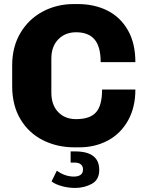

<svg xmlns="http://www.w3.org/2000/svg" viewBox="-20 -716 723 946"><path d="M647 -410H476Q476 -486 446 -521.5Q416 -557 355 -557Q301 -557 267 -522Q233 -487 233 -427V-260Q233 -199 266.5 -164Q300 -129 355 -129Q423 -129 453 -162.5Q483 -196 483 -275H647Q647 -187 611 -122.5Q575 -58 512 -24Q449 10 369 10H348Q261 10 191 -25.5Q121 -61 80.5 -129Q40 -197 40 -292V-394Q40 -485 80.5 -553.5Q121 -622 190.5 -659Q260 -696 343 -696H363Q445 -696 509 -664Q573 -632 610 -567.5Q647 -503 647 -410ZM344 154Q365 154 377 145.5Q389 137 389 119Q389 103 378.5 94Q368 85 347 85H328V30H350Q469 30 469 121Q469 170 432 190Q395 210 350 210Q318 210 286 201.5Q254 193 234 178L260 125Q300 154 344 154Z"/></svg>

Font: Chivo ExtraBold
Style: Regular
Weight: 800
Designer: Hector Gatti
Foundry: Omnibus-Type
Version: Version 1.007